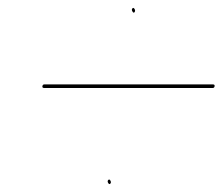

<svg xmlns="http://www.w3.org/2000/svg" viewBox="-20 -531 557 480"><path d="M250.6 -81C248.8 -79 248.7 -76.5 250.5 -73.5C252.3 -70.5 254.1 -70 255.9 -72C257.7 -74 257.7 -76.5 256 -79.5C254.2 -82.5 252.4 -83 250.6 -81ZM311 -510C309.2 -508 309.2 -505.4 311.1 -502.3C313 -499.1 314.7 -498.5 316.3 -500.5C318.1 -502.8 318.2 -505.5 316.4 -508.5C314.6 -511.5 312.8 -512 311 -510ZM90.8 -311H511.8C514.4 -311 516 -312.5 516.5 -315.5C516.9 -318.5 515.9 -320 511.8 -320H90.8C88.1 -320 86.5 -318.5 86 -315.5C85.6 -312.5 86.7 -311 90.8 -311Z"/></svg>

Font: Proton
Style: LitCndIt
Weight: 500
Version: Version 1.017